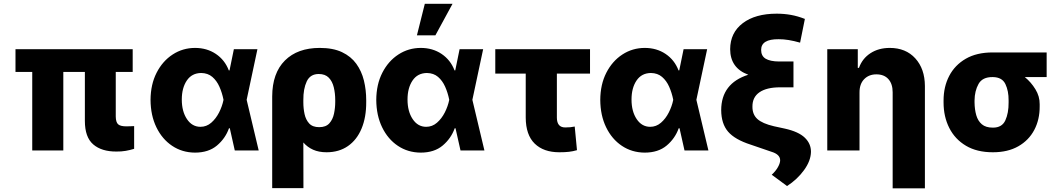

<svg xmlns="http://www.w3.org/2000/svg" viewBox="-20 -811 5717 1035"><path d="M695.3 -545.9V-423.3H604V-182.6Q604.5 -151.9 616.9 -140.9Q629.4 -129.9 660.6 -129.9Q673.3 -129.9 683.8 -130.4Q694.3 -130.9 703.1 -131.3V-8.8Q681.6 -2 657.7 2.2Q633.8 6.3 607.4 5.9Q527.8 6.3 482.7 -32.5Q437.5 -71.3 437.5 -159.2V-423.3H321.3V0H153.8V-423.3H63.5V-545.9Z M1030.8 11.7Q961.9 11.2 908 -24.9Q854 -61 823 -125Q792 -189 791.5 -272.5Q792 -356 824.2 -418.9Q856.4 -481.9 910.9 -517.3Q965.3 -552.7 1031.7 -552.7Q1095.2 -552.7 1143.6 -520.3Q1191.9 -487.8 1213.4 -431.6H1217.3L1240.7 -545.9H1367.7L1309.6 -272.9L1374.5 0H1245.6L1218.8 -119.6H1214.4Q1194.8 -64.5 1149.4 -26.4Q1104 11.7 1030.8 11.7ZM1184.6 -272.9V-274.4Q1177.2 -311 1162.8 -343.5Q1148.4 -376 1124.5 -396.5Q1100.6 -417 1064.5 -417.5Q1014.2 -417 987.1 -377Q960 -336.9 960 -274.4Q960 -210.4 987.8 -168.9Q1015.6 -127.4 1060.5 -127.4Q1093.3 -127.4 1118.7 -149.4Q1144 -171.4 1160.9 -204.6Q1177.7 -237.8 1184.6 -271.5Z M1447.3 203.1V-291Q1447.8 -417 1515.9 -484.9Q1584 -552.7 1703.6 -552.7Q1775.4 -552.7 1823.7 -529.8Q1872.1 -506.8 1900.6 -467.3Q1929.2 -427.7 1941.7 -377Q1954.1 -326.2 1954.1 -271V-261.2Q1954.6 -179.2 1929.2 -118.2Q1903.8 -57.1 1855.7 -23.7Q1807.6 9.8 1740.2 9.8Q1698.7 9.8 1668 -3.9Q1637.2 -17.6 1615.2 -43L1615.7 203.1ZM1615.2 -258.8Q1615.2 -226.6 1621.8 -196Q1628.4 -165.5 1646.7 -145.5Q1665 -125.5 1700.7 -125.5Q1736.8 -125.5 1755.4 -146.2Q1773.9 -167 1780.5 -198.2Q1787.1 -229.5 1787.1 -261.2V-271Q1787.1 -308.1 1779.3 -340.3Q1771.5 -372.6 1752.2 -392.3Q1732.9 -412.1 1698.2 -412.1Q1652.3 -412.1 1633.5 -372.1Q1614.7 -332 1615.2 -272Z M2247.6 11.7Q2178.7 11.2 2124.8 -24.9Q2070.8 -61 2039.8 -125Q2008.8 -189 2008.3 -272.5Q2008.8 -356 2041 -418.9Q2073.2 -481.9 2127.7 -517.3Q2182.1 -552.7 2248.5 -552.7Q2312 -552.7 2360.4 -520.3Q2408.7 -487.8 2430.2 -431.6H2434.1L2457.5 -545.9H2584.5L2526.4 -272.9L2591.3 0H2462.4L2435.5 -119.6H2431.2Q2411.6 -64.5 2366.2 -26.4Q2320.8 11.7 2247.6 11.7ZM2401.4 -272.9V-274.4Q2394 -311 2379.6 -343.5Q2365.2 -376 2341.3 -396.5Q2317.4 -417 2281.2 -417.5Q2231 -417 2203.9 -377Q2176.8 -336.9 2176.8 -274.4Q2176.8 -210.4 2204.6 -168.9Q2232.4 -127.4 2277.3 -127.4Q2310.1 -127.4 2335.4 -149.4Q2360.8 -171.4 2377.7 -204.6Q2394.5 -237.8 2401.4 -271.5ZM2227.5 -620.6 2270 -790.5H2419.4L2327.1 -620.6Z M3160.6 -545.9V-414.1H2981.9V-176.3Q2982.4 -124 3026.9 -124Q3044.9 -124 3054.7 -125.2Q3064.5 -126.5 3078.1 -128.9L3090.3 -1.5Q3068.4 4.9 3047.1 7.3Q3025.9 9.8 2995.1 9.8Q2910.2 9.8 2862.3 -36.9Q2814.5 -83.5 2814 -176.8V-414.1H2649.9V-545.9Z M3455.1 11.7Q3386.2 11.2 3332.3 -24.9Q3278.3 -61 3247.3 -125Q3216.3 -189 3215.8 -272.5Q3216.3 -356 3248.5 -418.9Q3280.8 -481.9 3335.2 -517.3Q3389.6 -552.7 3456.1 -552.7Q3519.5 -552.7 3567.9 -520.3Q3616.2 -487.8 3637.7 -431.6H3641.6L3665 -545.9H3792L3733.9 -272.9L3798.8 0H3669.9L3643.1 -119.6H3638.7Q3619.1 -64.5 3573.7 -26.4Q3528.3 11.7 3455.1 11.7ZM3608.9 -272.9V-274.4Q3601.6 -311 3587.2 -343.5Q3572.8 -376 3548.8 -396.5Q3524.9 -417 3488.8 -417.5Q3438.5 -417 3411.4 -377Q3384.3 -336.9 3384.3 -274.4Q3384.3 -210.4 3412.1 -168.9Q3439.9 -127.4 3484.9 -127.4Q3517.6 -127.4 3543 -149.4Q3568.4 -171.4 3585.2 -204.6Q3602.1 -237.8 3608.9 -271.5Z M4318.8 -709 4293 -581.1Q4226.6 -600.1 4177.7 -599.6Q4083 -600.6 4083 -542Q4083 -509.3 4107.2 -494.6Q4131.3 -480 4179.2 -479.5H4257.3V-430.2V-340.3H4185.5Q4112.8 -340.3 4074.2 -313.7Q4035.6 -287.1 4036.1 -236.3Q4035.6 -194.3 4062.5 -169.7Q4089.4 -145 4152.3 -130.4L4210.9 -117.7Q4285.2 -101.1 4318.6 -68.6Q4352.1 -36.1 4351.6 7.8Q4350.6 56.2 4314 106.4Q4277.3 156.7 4222.7 191.9L4140.1 130.9Q4161.6 111.3 4173.6 89.8Q4185.5 68.4 4185.5 53.2Q4185.5 21 4137.7 6.8L4026.9 -31.2Q3941.4 -58.6 3904.8 -101.3Q3868.2 -144 3867.7 -217.3Q3868.2 -361.8 4013.7 -408.2Q3916.5 -443.8 3916 -545.9Q3916.5 -634.8 3983.9 -686Q4051.3 -737.3 4167 -737.3Q4206.5 -737.3 4243.4 -730.7Q4280.3 -724.1 4318.8 -709Z M4613.3 -311V0H4439.5V-545.9H4604V-445.3H4610.4Q4628.4 -495.6 4672.4 -524.2Q4716.3 -552.7 4776.4 -552.7Q4862.8 -552.7 4914.1 -496.3Q4965.3 -439.9 4965.8 -347.7V204.1H4792V-313.5Q4792 -358.9 4769 -384.5Q4746.1 -410.2 4704.1 -410.2Q4663.6 -410.2 4638.2 -384Q4612.8 -357.9 4613.3 -311Z M5066.4 -258.8V-269.5Q5066.4 -343.3 5096.9 -401.9Q5127.4 -460.4 5186.3 -494.4Q5245.1 -528.3 5330.6 -528.3H5622.1V-395.5H5504.4Q5538.1 -368.2 5561.5 -329.8Q5585 -291.5 5584.5 -249V-238.3Q5585 -166.5 5555.4 -110.6Q5525.9 -54.7 5469.5 -22.5Q5413.1 9.8 5332 9.8Q5246.1 9.8 5187 -25.4Q5127.9 -60.5 5097.2 -121.3Q5066.4 -182.1 5066.4 -258.8ZM5233.4 -269.5V-258.8Q5233.9 -220.7 5242.7 -189.9Q5251.5 -159.2 5272.7 -141.1Q5293.9 -123 5332 -123Q5381.3 -122.6 5399.4 -162.1Q5417.5 -201.7 5417 -258.8V-269.5Q5417.5 -320.8 5399.7 -357.9Q5381.8 -395 5332 -395.5H5330.6Q5275.9 -396 5254.9 -358.4Q5233.9 -320.8 5233.4 -269.5Z"/></svg>

Font: Inter Display Extra Bold
Style: Regular
Weight: 800
Designer: Rasmus Andersson
Foundry: rsms
Version: Version 4.000;git-4fc901f